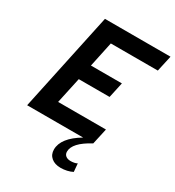

<svg xmlns="http://www.w3.org/2000/svg" viewBox="-217 -826 1077 1182"><g transform="rotate(30 321.5 -234.5)"><path d="M28 0 177 -700H643L618 -587H284L246 -408H466L442 -298H223L183 -113H523L498 0Q440 31 411.5 62Q383 93 383 124Q383 143 396 153.5Q409 164 431 164Q444 164 456.5 161.5Q469 159 477 154L482 212Q465 221 443 226Q421 231 398 231Q357 231 332 210Q307 189 307 153Q307 112 337 73.5Q367 35 426 0Z"/></g></svg>

Font: Red Hat Mono SemiBold
Style: Italic
Weight: 600
Italic angle: -12°
Monospace: yes
Designer: Pentagram, MCKL
Foundry: MCKL
Version: Version 1.030